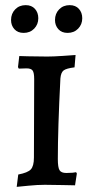

<svg xmlns="http://www.w3.org/2000/svg" viewBox="-20 -719 360 747"><path d="M51 -40Q88 -47 100 -60Q112 -73 112 -106L113 -411Q113 -436 107 -444.5Q101 -453 83 -453L53 -452L50 -458L55 -501Q73 -501 88 -500L164 -499Q187 -499 224.5 -501.5Q262 -504 274 -505L270 -457Q238 -453 227.5 -445Q217 -437 215 -414Q205 -218 205 -100Q205 -68 211.5 -57Q218 -46 238 -46Q252 -46 262.5 -47Q273 -48 276 -49L279 -44L272 2Q259 2 223.5 1Q188 0 154 0Q126 0 91 3.5Q56 7 45 8ZM23 -641Q23 -666 39 -682.5Q55 -699 80 -699Q103 -699 116 -684.5Q129 -670 129 -648Q129 -624 113 -607.5Q97 -591 72 -591Q49 -591 36 -605.5Q23 -620 23 -641ZM194 -641Q194 -666 210 -682.5Q226 -699 251 -699Q274 -699 287 -684.5Q300 -670 300 -648Q300 -624 284 -607.5Q268 -591 243 -591Q220 -591 207 -605.5Q194 -620 194 -641Z"/></svg>

Font: Alegreya SC Medium
Style: Regular
Weight: 500
Designer: Juan Pablo del Peral
Foundry: Huerta Tipografica
Version: Version 2.007; ttfautohint (v1.6)